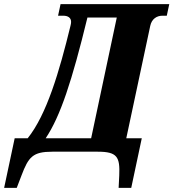

<svg xmlns="http://www.w3.org/2000/svg" viewBox="-112 -734 839 929"><path d="M-92 175H-31L-8 115C26 25 47 0 141 0H361C455 0 469 25 465 115L462 175H523L574 -65H499L615 -609C622 -642 646 -658 674 -658H695L707 -714H181L169 -658H194C217 -658 232 -648 232 -628C232 -623 231 -616 229 -609C175 -387 114 -180 22 -65H-41ZM109 -65C180 -171 236 -341 311 -649H453L329 -65Z"/></svg>

Font: Noto Serif ExtraCondensed Black
Style: Italic
Weight: 900
Width: 2
Italic angle: -12°
Designer: Monotype Design Team
Foundry: Monotype Imaging Inc.
Version: Version 2.014